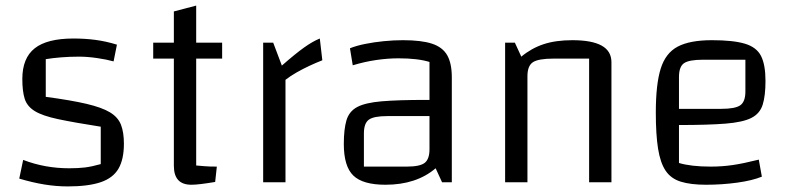

<svg xmlns="http://www.w3.org/2000/svg" viewBox="-20 -653 2839 688"><path d="M60 -370Q60 -445 104.5 -480Q149 -515 243 -515Q285 -515 322.5 -510Q360 -505 399 -493L387 -433Q362 -440 327.5 -445Q293 -450 263 -450Q230 -450 199 -447.5Q168 -445 144 -441V-306Q234 -294 289.5 -281Q345 -268 374 -250.5Q403 -233 413.5 -206Q424 -179 424 -138Q424 -82 404.5 -48.5Q385 -15 340.5 0Q296 15 223 15Q181 15 138.5 8Q96 1 49 -13L63 -80Q141 -50 228 -50Q261 -50 285 -53Q309 -56 341 -65V-199Q245 -214 188.5 -226Q132 -238 104.5 -255Q77 -272 68.5 -299Q60 -326 60 -370Z M666 9Q634 9 618.5 -8Q603 -25 603 -59V-612L683 -633V-60Q696 -59 712.5 -57.5Q729 -56 757 -56L751 -1Q721 4 700 6.5Q679 9 666 9ZM529 -443V-500H776V-443Z M959 -500 990 -418Q1039 -461 1070 -483Q1101 -505 1126 -515L1135 -437Q1112 -428 1088.5 -417Q1065 -406 1043 -393.5Q1021 -381 1003 -367V0H923V-500Z M1361 9Q1280 9 1246 -24Q1212 -57 1212 -137Q1212 -190 1221.5 -222Q1231 -254 1260 -269.5Q1289 -285 1348 -290Q1407 -295 1507 -295H1549V-237H1368Q1319 -237 1301.5 -224Q1284 -211 1284 -175V-56H1437Q1485 -56 1502 -69.5Q1519 -83 1519 -118V-431Q1477 -444 1408 -444Q1370 -444 1328.5 -438Q1287 -432 1244 -419L1234 -480Q1256 -489 1288 -495.5Q1320 -502 1355.5 -505.5Q1391 -509 1424 -509Q1490 -509 1528 -496.5Q1566 -484 1582.5 -455Q1599 -426 1599 -376V0H1564L1541 -50Q1472 9 1361 9Z M1790 0V-500H1825L1848 -450Q1884 -480 1927.5 -494.5Q1971 -509 2031 -509Q2101 -509 2136 -489.5Q2171 -470 2171 -430V0H2091V-443H1964Q1909 -443 1889.5 -430Q1870 -417 1870 -380V0Z M2510 9Q2455 9 2419.5 -2Q2384 -13 2365 -41.5Q2346 -70 2338 -120.5Q2330 -171 2330 -250Q2330 -351 2347.5 -407Q2365 -463 2408.5 -486Q2452 -509 2531 -509Q2607 -509 2649 -496.5Q2691 -484 2707 -452.5Q2723 -421 2723 -363Q2723 -310 2713 -278Q2703 -246 2672.5 -230.5Q2642 -215 2580 -210Q2518 -205 2413 -205H2383V-263H2565Q2615 -263 2633 -276Q2651 -289 2651 -325V-439H2499Q2449 -439 2431 -426.5Q2413 -414 2413 -377V-69Q2456 -56 2527 -56Q2567 -56 2605 -61.5Q2643 -67 2699 -81L2710 -20Q2676 -6 2621.5 1.5Q2567 9 2510 9Z"/></svg>

Font: Changa ExtraLight Light
Style: Regular
Weight: 300
Version: Version 3.002; ttfautohint (v1.8.2)